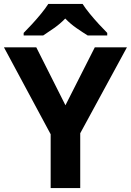

<svg xmlns="http://www.w3.org/2000/svg" viewBox="-20 -954 664 974"><path d="M312 -420 461 -714H624L387 -278V0H237V-273L0 -714H164ZM399 -934Q413 -912 435.5 -884.5Q458 -857 482 -831Q506 -805 524 -787V-774H425Q399 -790 368 -811.5Q337 -833 311 -860Q285 -833 255 -812Q225 -791 199 -774H100V-787Q119 -806 142.5 -831.5Q166 -857 188.5 -884.5Q211 -912 225 -934Z"/></svg>

Font: Noto Sans Hanifi Rohingya
Style: Regular
Weight: 400
Designer: Monotype Design Team and DaltonMaag
Foundry: Google LLC
Version: Version 2.101